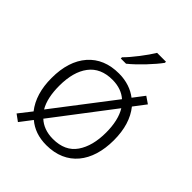

<svg xmlns="http://www.w3.org/2000/svg" viewBox="-223 -886 1037 1037"><g transform="rotate(45 295.0 -368.0)"><path d="M432.1 -766.1H364.3C338.9 -723.6 283.7 -650.9 247.1 -615.2V-606H287.1C336.4 -645.5 402.8 -716.8 432.1 -757.8ZM533.2 -267.1C533.2 -349.1 513.2 -415 473.1 -464.8L525.9 -534.2L486.8 -561L438 -497.1C402.3 -524.9 355 -542 297.9 -542C222.7 -542 163.6 -517.6 121.1 -469.2C78.6 -420.4 57.1 -353 57.1 -267.1C57.1 -186.5 76.7 -121.1 116.2 -70.8L59.1 2L97.2 29.8L149.9 -39.1C187.5 -7.3 233.9 9.8 293.9 9.8C448.2 9.8 533.2 -100.1 533.2 -267.1ZM116.2 -267.1C116.2 -337.9 131.3 -393.1 161.6 -433.1C191.9 -473.1 236.8 -493.2 296.9 -493.2C343.8 -493.2 380.4 -479 407.2 -455.1L148.9 -118.2C126 -156.7 116.2 -207 116.2 -267.1ZM474.1 -267.1C474.1 -199.2 460 -144 431.2 -102.1C402.3 -60.1 356.9 -39.1 294.9 -39.1C246.6 -39.1 208 -54.7 181.2 -80.1L439 -418C462.9 -379.4 474.1 -327.1 474.1 -267.1Z"/></g></svg>

Font: Noto Reveo Sans
Style: Regular
Weight: 300
Designer: Monotype Design Team
Foundry: Monotype Imaging Inc.
Version: Version 2.007